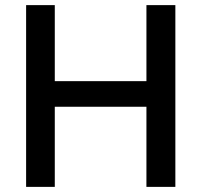

<svg xmlns="http://www.w3.org/2000/svg" viewBox="-20 -730 788 750"><path d="M665 -710V0H552V-313H194V0H82V-710H194V-413H552V-710Z"/></svg>

Font: IngvarSans
Style: Regular
Weight: 600
Version: Version 3.000